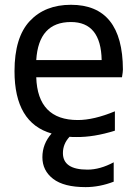

<svg xmlns="http://www.w3.org/2000/svg" viewBox="-20 -555 565 794"><path d="M129.9 -306.6H400.4Q397.5 -463.9 273.4 -463.9Q139.6 -463.9 129.9 -306.6ZM334 218.8Q244.1 218.8 199.7 184.6Q155.3 150.4 155.3 95.2Q155.3 40 193.4 -2.9Q40 -46.9 40 -260.7Q40 -400.4 103 -467.8Q166 -535.2 273.4 -535.2Q487.3 -535.2 488.3 -267.6Q488.3 -257.8 484.4 -235.4H129.9Q135.7 -58.6 301.8 -58.6Q368.2 -58.6 455.1 -94.7V-14.6Q368.2 12.7 294.9 11.7Q275.4 11.7 267.6 10.7Q240.2 40 240.2 78.1Q240.2 146.5 341.8 146.5Q393.6 146.5 450.2 116.2V196.3Q391.6 218.8 334 218.8Z"/></svg>

Font: irohakakuC Regular
Style: Regular
Weight: 400
Designer: [Source Han Sans]
Ryoko NISHIZUKA Ë•øÂ°öÊ∂ºÂ≠ê (kana & ideographs); Paul D. Hunt (Latin, Greek & Cyrillic); Wenlong ZHAN
Version: Version 1.001.20160904